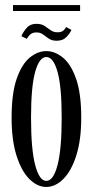

<svg xmlns="http://www.w3.org/2000/svg" viewBox="-20 -730 370 761"><path d="M163.5 11Q127.5 11 96 -20.8Q64.5 -52.5 45.2 -114Q26 -175.5 26 -263.5Q26 -360 46.2 -418Q66.5 -476 98 -501.8Q129.5 -527.5 163.5 -527.5Q197.5 -527.5 229.2 -501.8Q261 -476 281.5 -418Q302 -360 302 -263.5Q302 -175.5 282.5 -114Q263 -52.5 231.2 -20.8Q199.5 11 163.5 11ZM163.5 -13Q191.5 -13 208 -75.5Q224.5 -138 224.5 -263.5Q224.5 -387 208 -445.5Q191.5 -504 163.5 -504Q136 -504 119.5 -445.5Q103 -387 103 -263.5Q103 -138 119.5 -75.5Q136 -13 163.5 -13ZM205 -568.5Q185.5 -568.5 173.5 -576.8Q161.5 -585 150.8 -593.2Q140 -601.5 124.5 -601.5Q107 -601.5 97.8 -591.5Q88.5 -581.5 86.5 -576L65 -586.5Q69 -599 83.8 -617.2Q98.5 -635.5 124.5 -635.5Q144.5 -635.5 157 -627Q169.5 -618.5 181 -610.2Q192.5 -602 208 -602Q224.5 -602 232.2 -609.8Q240 -617.5 242 -623L263 -611.5Q259 -600.5 244.5 -584.5Q230 -568.5 205 -568.5ZM31.5 -686.5V-710H297.5V-686.5Z"/></svg>

Font: Imbue 50pt
Style: Regular
Weight: 400
Designer: Tyler Finck
Foundry: Etcetera Type Company
Version: Version 1.102; ttfautohint (v1.8.3)